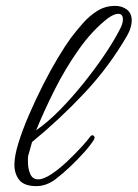

<svg xmlns="http://www.w3.org/2000/svg" viewBox="-20 -623 468 653"><path d="M104 10Q62 10 45.5 -11Q29 -32 29 -63Q29 -92 42.5 -136Q56 -180 78 -231Q100 -282 125.5 -332.5Q151 -383 176.5 -425.5Q202 -468 221 -494Q240 -519 262 -544Q284 -569 311 -586Q338 -603 372 -603Q395 -603 411.5 -590.5Q428 -578 428 -553Q428 -543 424.5 -530Q421 -517 413 -503Q352 -397 267.5 -307Q183 -217 89 -140Q85 -125 81.5 -113Q78 -101 76 -94Q75 -89 75 -83.5Q75 -78 75 -73Q75 -49 83 -31Q91 -13 110 -13Q128 -13 154.5 -30.5Q181 -48 208 -73.5Q235 -99 257 -123Q279 -147 288 -160Q291 -163 294 -163Q298 -163 300.5 -159Q303 -155 300 -149Q290 -132 268 -107Q246 -82 219 -56.5Q192 -31 167 -12Q136 10 104 10ZM103 -180Q141 -206 182 -247.5Q223 -289 262.5 -338Q302 -387 334.5 -435Q367 -483 387 -522Q393 -533 395.5 -541.5Q398 -550 398 -557Q398 -576 382 -576Q368 -576 347 -561Q293 -519 247 -453.5Q201 -388 165 -316Q129 -244 103 -180Z"/></svg>

Font: Allura
Style: Regular
Weight: 400
Designer: Robert E. Leuschke
Foundry: Robert E. Leuschke
Version: Version 1.110